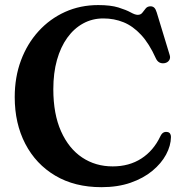

<svg xmlns="http://www.w3.org/2000/svg" viewBox="-20 -738 744 776"><path d="M671 -184.5Q670.5 -149 651.2 -113.2Q632 -77.5 595.8 -47.5Q559.5 -17.5 507.8 0.5Q456 18.5 390 18.5Q282 18.5 203.5 -28Q125 -74.5 82.2 -156.8Q39.5 -239 39.5 -345.5Q39.5 -426.5 64.8 -494Q90 -561.5 135.8 -611.8Q181.5 -662 243 -689.8Q304.5 -717.5 377 -717.5Q427 -717.5 458.5 -707.8Q490 -698 508 -688Q526 -678 536.5 -678Q549 -678 555.5 -686.8Q562 -695.5 569 -704Q576 -712.5 588.5 -712.5Q597.5 -712.5 603.5 -706.8Q609.5 -701 613.5 -687.5L666 -515Q669.5 -503.5 663.8 -494.5Q658 -485.5 646.5 -483Q634.5 -480.5 625 -485.2Q615.5 -490 610 -502Q583 -562 550.2 -597.2Q517.5 -632.5 479.5 -648Q441.5 -663.5 397.5 -663.5Q353 -663.5 316 -643.2Q279 -623 252 -585.5Q225 -548 210.2 -495.5Q195.5 -443 195.5 -377.5Q195.5 -277 226.8 -207.2Q258 -137.5 312 -101.5Q366 -65.5 435.5 -65.5Q502 -65.5 551.2 -97.2Q600.5 -129 628 -187Q633.5 -198.5 640.5 -202.2Q647.5 -206 656 -204.5Q663.5 -203.5 667.2 -198.2Q671 -193 671 -184.5Z"/></svg>

Font: Fraunces SemiBold
Style: Regular
Weight: 600
Version: Version 1.000;[b76b70a41]